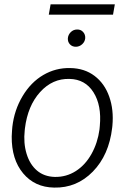

<svg xmlns="http://www.w3.org/2000/svg" viewBox="-20 -850 588 880"><path d="M32.7 0ZM36.6 -269Q45.4 -345.7 83.5 -409.4Q121.6 -473.1 178.5 -506.3Q235.4 -539.6 301.8 -538.1Q367.2 -537.1 413.3 -502.2Q459.5 -467.3 480.7 -407Q502 -346.7 495.1 -273.4L494.1 -264.2Q479.5 -139.2 405.5 -63.5Q331.5 12.2 228 9.8Q139.2 8.3 85.9 -55.7Q32.7 -119.6 33.7 -224.6L35.2 -252.4ZM93.3 -252.4Q86.9 -194.3 101.8 -145.3Q116.7 -96.2 149.4 -68.4Q182.1 -40.5 231 -39.1Q283.7 -38.1 327.4 -65.9Q371.1 -93.8 399.4 -144.5Q427.7 -195.3 436 -256.8L437.5 -272.9Q446.3 -367.2 408.4 -427Q370.6 -486.8 298.8 -488.3Q220.7 -490.7 163.8 -428Q106.9 -365.2 94.2 -261.2ZM291 -674.8Q292.5 -690.9 304.2 -702.6Q315.9 -714.4 333 -714.8Q350.1 -715.3 360.8 -703.6Q371.6 -691.9 370.6 -674.8Q369.1 -658.7 356.9 -647.5Q344.7 -636.2 328.6 -635.7Q311.5 -635.3 300.8 -646.5Q290 -657.7 291 -674.8ZM498 -782.7H203.6L211.9 -830.1H506.3Z"/></svg>

Font: Roboto Light
Style: Italic
Weight: 300
Italic angle: -12°
Designer: Google
Version: Version 2.134; 2016; ttfautohint (v1.6)